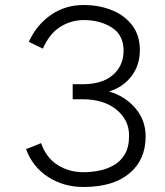

<svg xmlns="http://www.w3.org/2000/svg" viewBox="-20 -734 657 766"><path d="M313 12Q234 12 172 -28Q110 -68 84 -139L144 -163Q164 -105 209.5 -76Q255 -47 313 -47Q343 -47 374.5 -53Q406 -59 433.5 -74.5Q461 -90 478 -118.5Q495 -147 495 -193Q495 -256 444 -297Q393 -338 310 -338H270V-398H310Q388 -398 430.5 -435Q473 -472 473 -532Q473 -594 426.5 -624Q380 -654 313 -654Q261 -653 219 -626Q177 -599 151 -540L95 -567Q125 -634 182.5 -674Q240 -714 313 -714Q375 -714 426 -693.5Q477 -673 507.5 -633Q538 -593 538 -534Q538 -474 504.5 -430Q471 -386 415 -369Q478 -351 519.5 -303Q561 -255 561 -190Q561 -96 496 -42Q431 12 313 12Z"/></svg>

Font: Zen Kaku Gothic New
Style: Regular
Weight: 400
Designer: Yoshimichi Ohira
Foundry: Positype
Version: Version 1.001